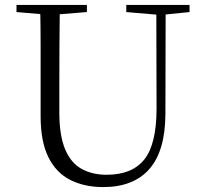

<svg xmlns="http://www.w3.org/2000/svg" viewBox="-20 -745 832 780"><path d="M399 15Q323 15 265.5 -14Q208 -43 176.5 -106.5Q145 -170 145 -273V-389Q145 -474 145 -558Q145 -642 143 -725H223Q222 -643 221.5 -559Q221 -475 221 -389V-288Q221 -196 244 -140Q267 -84 310.5 -59.5Q354 -35 413 -35Q517 -35 566.5 -97.5Q616 -160 616 -304L615 -725H653L652 -281Q651 -131 586.5 -58Q522 15 399 15ZM47 -696V-725H333V-696L197 -685H177ZM493 -696V-725H750V-696L641 -685H622Z"/></svg>

Font: Noto Serif KR ExtraLight Light
Style: Regular
Weight: 300
Version: Version 2.003-H1;hotconv 1.1.1;makeotfexe 2.6.0